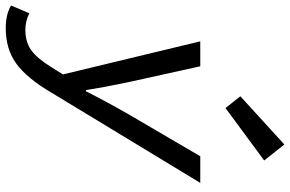

<svg xmlns="http://www.w3.org/2000/svg" viewBox="-240 -634 1034 685"><g transform="rotate(90 277.5 -292.0)"><path d="M36 205Q-13 205 -45 186L-17 121Q11 135 42 135Q85 135 114 114.5Q143 94 174 44L201 1L83 -489H172L229 -231Q247 -145 257 -81H261Q299 -156 342 -231L493 -489H588L266 42Q215 129 163 167Q111 205 36 205ZM321 -579 279 -632 451 -789 508 -717Z"/></g></svg>

Font: TypoPRO Source Code Pro
Style: Italic
Weight: 500
Italic angle: -11°
Monospace: yes
Designer: Paul D. Hunt, Teo Tuominen
Foundry: Adobe Systems Incorporated
Version: Version 1.030;PS 1.0;hotconv 1.0.84;makeotf.lib2.5.63406